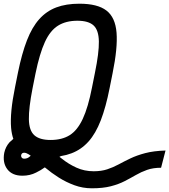

<svg xmlns="http://www.w3.org/2000/svg" viewBox="-26 -834 914 1037"><path d="M470 183Q421 183 376 166.5Q331 150 291.5 125Q252 100 220 73Q218 72 216 70Q194 86 169 98Q136 115 95 115Q40 115 13.5 80Q-13 45 -3 -9Q4 -41 25 -65Q35 -75 46 -84Q37 -110 34 -143Q27 -225 55 -362L71 -442Q92 -545 119.5 -616Q147 -687 186 -730.5Q225 -774 278 -794Q331 -814 403 -814Q501 -814 549 -777Q597 -740 603.5 -657.5Q610 -575 582 -438L566 -358Q546 -256 518.5 -184.5Q491 -113 452 -69.5Q413 -26 360 -6Q334 4 303 9Q299 11 295 13Q302 18 308 23Q344 52 387 71.5Q430 91 480 91Q521 91 553 80.5Q585 70 614.5 54Q644 38 678.5 21.5Q713 5 758.5 -7Q804 -19 868 -21L844 72Q801 72 768.5 83.5Q736 95 707.5 111.5Q679 128 647 144.5Q615 161 572.5 172Q530 183 470 183ZM247 -78Q309 -78 350.5 -104Q392 -130 421 -192Q450 -254 471 -362L487 -442Q509 -549 508 -610Q507 -671 479.5 -696.5Q452 -722 392 -722Q330 -722 287.5 -695.5Q245 -669 216.5 -607Q188 -545 166 -438L150 -358Q129 -251 130 -190Q131 -129 159.5 -103.5Q188 -78 247 -78ZM140 7Q133 2 128 -1Q115 -9 104.5 -9Q94 -9 90 -1Q86 7 90 15Q94 23 105 23Q122 23 134 12Q137 10 140 7Z"/></svg>

Font: Victor Mono Thin
Style: Bold Italic
Weight: 700
Italic angle: -12°
Monospace: yes
Version: Version 1.561;gftools[0.9.30]